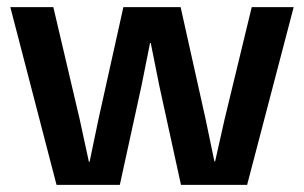

<svg xmlns="http://www.w3.org/2000/svg" viewBox="-20 -520 854 540"><path d="M558 -186 583 -66H585L612 -186L688 -500H806L675 0H489L428 -279L404 -399H402L378 -279L317 0H139L9 -500H130L204 -185L230 -65H232L257 -185L327 -500H488Z"/></svg>

Font: CyStack Display SemiBold
Style: Regular
Weight: 600
Designer: Weizhong Zhang
Foundry: 本地遙控
Version: Version 1.000;Glyphs 3.1.2 (3151)